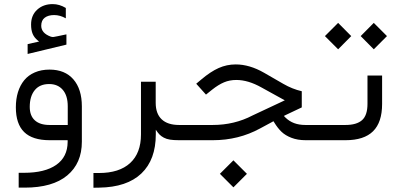

<svg xmlns="http://www.w3.org/2000/svg" viewBox="-20 -674 1915 923"><path d="M162.1 -479Q144.5 -493.2 137 -511.2Q129.4 -529.3 129.4 -556.2Q129.4 -600.6 158.7 -627.4Q188 -654.3 233.4 -654.3Q265.6 -654.3 296.4 -635.7V-585.9Q268.6 -601.6 240.2 -601.6Q211.9 -601.6 195.1 -588.9Q178.2 -576.2 178.2 -549.8Q178.7 -514.6 223.6 -498Q230 -496.1 234.4 -496.1Q236.3 -496.1 239.3 -496.6Q248 -498 258.3 -500.2Q268.6 -502.4 280.5 -504.9Q292.5 -507.3 299.3 -508.8V-459.5L112.8 -414.6V-461.9L160.6 -472.7L168 -474.1ZM373.5 -162.6V7.3Q373.5 110.8 303.2 169.4Q232.9 228 98.6 228H69.8V156.7H95.7Q195.8 156.7 250.2 118.7Q304.7 80.6 305.2 8.3V7.3V0H297.9H218.8Q136.2 0 96.2 -39.1Q56.2 -78.1 56.2 -158.2Q56.2 -198.2 66.4 -231.2Q76.7 -264.2 96.4 -288.3Q116.2 -312.5 147.2 -325.9Q178.2 -339.4 218.3 -339.4Q292 -339.4 332.8 -292.5Q373.5 -245.6 373.5 -162.6ZM123 -160.2Q123 -117.7 147.5 -95.5Q171.9 -73.2 218.3 -73.2H298.3H305.7V-80.6V-163.1Q305.7 -214.4 281.7 -242.2Q257.8 -270 216.3 -270Q170.9 -270 147 -240.5Q123 -210.9 123 -160.2Z M847.7 0H840.8Q814.9 0 797.6 -2.7Q780.3 -5.4 767.6 -12.2Q754.9 -19 746.8 -27.3Q738.8 -35.6 729 -50.3V-31.2V-28.3Q729 93.8 659.7 159.9Q590.3 226.1 457 228L429.2 228.5V157.7H456.1Q553.2 157.7 605.5 109.9Q657.7 62 657.7 -27.8V-281.2H728.5V-179.7Q728.5 -127.4 757.3 -100.3Q786.1 -73.2 840.8 -73.2H848.1Q854 -73.2 857.4 -64.2Q860.8 -55.2 860.8 -40V-34.7Q860.8 -19 857.4 -9.5Q854 0 847.7 0Z M1037.1 161.6 1102.1 96.7 1167 161.6 1102.1 226.6ZM1506.8 0H1449.7Q1410.6 0 1381.1 -11.5Q1351.6 -22.9 1333.3 -40.5Q1314.9 -58.1 1298.3 -85.4L1294.4 -91.3L1288.6 -87.9L1230.5 -56.6Q1127 0 1003.4 0H844.2Q831.5 0 831.5 -34.7V-40Q831.5 -50.3 833 -57.6Q834.5 -64.9 837.4 -69.1Q840.3 -73.2 844.2 -73.2H1002.4Q1106.9 -73.2 1194.3 -119.1L1335.9 -185.5L1349.1 -191.9L1336.4 -198.7L1237.3 -253.4Q1172.9 -289.6 1116.2 -289.6Q1084 -289.6 1057.1 -278.3Q1030.3 -267.1 999.5 -242.7L970.2 -219.2L923.3 -271.5L947.8 -292Q992.2 -329.6 1031 -346.9Q1069.8 -364.3 1113.3 -364.3Q1179.7 -364.3 1249.5 -324.2L1341.8 -271Q1384.8 -246.1 1430.7 -235.4V-157.7L1354.5 -121.6L1353.5 -121.1L1344.7 -116.7L1351.6 -109.4Q1370.6 -90.8 1394.3 -82Q1418 -73.2 1448.2 -73.2H1506.8Q1513.2 -73.2 1516.4 -64.2Q1519.5 -55.2 1519.5 -40V-34.7Q1519.5 0 1506.8 0Z M1502.9 -73.2H1640.6Q1694.3 -73.2 1720.5 -96.4Q1746.6 -119.6 1746.6 -174.8V-311H1816.9V-174.3Q1816.9 -85.9 1773.4 -43Q1730 0 1641.1 0H1502.9Q1490.2 0 1490.2 -34.7V-40Q1490.2 -50.3 1491.7 -57.6Q1493.2 -64.9 1496.1 -69.1Q1499 -73.2 1502.9 -73.2ZM1713.9 -500.5 1776.9 -564 1840.3 -500.5 1776.9 -437ZM1542 -500.5 1605.5 -564 1668.5 -500.5 1605.5 -437Z"/></svg>

Font: Shabnam Light FD-WOL
Style: Light-FD-WOL
Weight: 300
Foundry: DejaVu fonts team - Redesigned by Saber Rastikerdar - Based on Vazir font
Version: Version 5.0.0